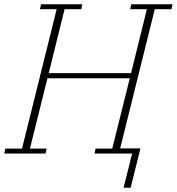

<svg xmlns="http://www.w3.org/2000/svg" viewBox="-27 -718 827 898"><path d="M591 0H415L420 -23H498L580 -352H195L113 -23H191L186 0H-7L-2 -23H76L238 -675H160L165 -698H358L353 -675H275L201 -376H586L660 -675H582L587 -698H780L775 -675H697L535 -24H630L584 160H551Z"/></svg>

Font: IBM Plex Serif ExtLt
Style: Italic
Weight: 200
Italic angle: -14°
Designer: Mike Abbink, Paul van der Laan, Pieter van Rosmalen
Foundry: Bold Monday
Version: Version 3.001